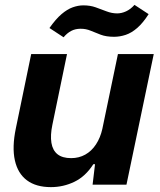

<svg xmlns="http://www.w3.org/2000/svg" viewBox="-20 -758 658 788"><path d="M189 10Q128 10 90.5 -18Q53 -46 41 -100Q29 -154 45 -231L108 -536H255L195 -246Q186 -203 191 -172Q196 -141 216 -125Q236 -109 272 -109Q304 -109 330 -123.5Q356 -138 374 -165.5Q392 -193 400 -229L464 -536H611L499 0H360L370 -84H363Q331 -34 285.5 -12Q240 10 189 10ZM448 -607Q416 -607 393.5 -615.5Q371 -624 352 -632Q333 -640 311 -640Q289 -640 272 -631Q255 -622 241 -605L183 -643Q209 -680 232.5 -700Q256 -720 278.5 -728Q301 -736 322 -736Q350 -736 372.5 -728Q395 -720 417 -711.5Q439 -703 461 -703Q479 -703 497.5 -711.5Q516 -720 532 -738L590 -700Q567 -664 543.5 -643.5Q520 -623 496 -615Q472 -607 448 -607Z"/></svg>

Font: Mona Sans ExtraLight
Style: Bold Italic
Weight: 700
Italic angle: -11.6951°
Version: Version 2.000